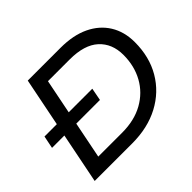

<svg xmlns="http://www.w3.org/2000/svg" viewBox="-155 -918 1136 1136"><g transform="rotate(-45 413.0 -350.0)"><path d="M52 0 192 -700H466Q572 -700 646.5 -664.5Q721 -629 761 -564.5Q801 -500 801 -413Q801 -290 746.5 -197Q692 -104 594 -52Q496 0 365 0ZM169 -87H368Q471 -87 545.5 -128.5Q620 -170 660 -242.5Q700 -315 700 -407Q700 -502 639 -557.5Q578 -613 456 -613H274ZM12 -317 28 -396H428L413 -317Z"/></g></svg>

Font: Montserrat Medium
Style: Italic
Weight: 500
Italic angle: -11.3°
Designer: Julieta Ulanovsky
Foundry: Julieta Ulanovsky
Version: Version 9.000; ttfautohint (v1.8.4.7-5d5b)